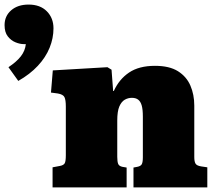

<svg xmlns="http://www.w3.org/2000/svg" viewBox="-20 -820 944 840"><path d="M210 0V-88L242 -94Q258 -97 263 -105.5Q268 -114 268 -141V-354Q268 -383 262 -395Q256 -407 233 -411L203 -415L211 -512L450 -526L468 -515L475 -422H478Q501 -473 544.5 -502.5Q588 -532 658 -532Q721 -532 758.5 -508.5Q796 -485 813 -445.5Q830 -406 830 -358V-133Q830 -113 835.5 -104Q841 -95 860 -92L887 -88V0H564V-87L580 -90Q596 -93 600.5 -102Q605 -111 605 -132V-310Q605 -341 600 -358.5Q595 -376 584.5 -384Q574 -392 557 -392Q540 -392 525.5 -383.5Q511 -375 502 -354Q493 -333 493 -292V-134Q493 -113 497 -103Q501 -93 516 -90L534 -87V0ZM60 -466 17 -526Q53 -550 71.5 -574Q90 -598 93 -627H84Q67 -627 47.5 -635Q28 -643 14 -661Q0 -679 0 -710Q0 -750 29 -775Q58 -800 105 -800Q156 -800 185 -770.5Q214 -741 214 -696Q214 -653 197 -611Q180 -569 145.5 -532Q111 -495 60 -466Z"/></svg>

Font: Literata 18pt Black
Style: Regular
Weight: 900
Designer: Latin by Veronika Burian and Jose Scaglione. Greek by Irene Vlachou. Cyrillic by Vera Evstafieva.
Foundry: TypeTogether
Version: Version 3.103;gftools[0.9.29]